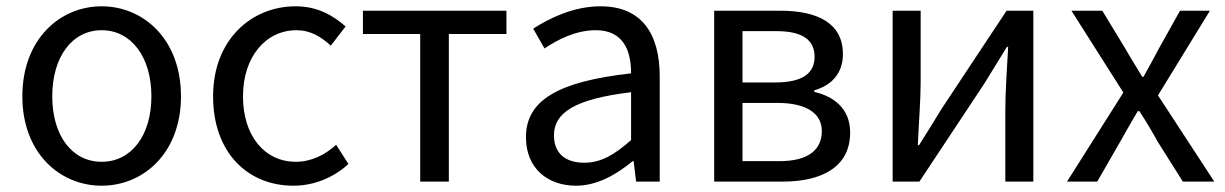

<svg xmlns="http://www.w3.org/2000/svg" viewBox="-20 -577 3893 610"><path d="M303 13C436 13 555 -91 555 -271C555 -452 436 -557 303 -557C170 -557 51 -452 51 -271C51 -91 170 13 303 13ZM303 -63C209 -63 146 -146 146 -271C146 -396 209 -481 303 -481C397 -481 461 -396 461 -271C461 -146 397 -63 303 -63Z M912 13C977 13 1039 -12 1087 -56L1048 -117C1014 -86 970 -63 920 -63C820 -63 752 -146 752 -271C752 -396 824 -481 922 -481C966 -481 999 -461 1031 -432L1078 -493C1039 -527 990 -557 919 -557C780 -557 657 -452 657 -271C657 -91 768 13 912 13Z M1315 0H1406V-469H1589V-543H1133V-469H1315Z M1810 13C1877 13 1938 -22 1990 -65H1993L2001 0H2076V-334C2076 -468 2020 -557 1888 -557C1801 -557 1724 -518 1674 -486L1710 -423C1753 -452 1810 -481 1873 -481C1962 -481 1985 -414 1985 -344C1754 -318 1651 -259 1651 -141C1651 -43 1719 13 1810 13ZM1836 -60C1782 -60 1740 -85 1740 -147C1740 -217 1802 -262 1985 -284V-132C1932 -85 1889 -60 1836 -60Z M2249 0H2466C2592 0 2681 -47 2681 -156C2681 -233 2628 -271 2567 -285V-290C2623 -306 2658 -345 2658 -405C2658 -504 2577 -543 2458 -543H2249ZM2339 -315V-478H2448C2532 -478 2568 -448 2568 -397C2568 -346 2533 -315 2442 -315ZM2339 -65V-250H2450C2543 -250 2591 -216 2591 -161C2591 -100 2547 -65 2456 -65Z M2816 0H2901L3107 -311C3127 -344 3158 -394 3179 -428H3183C3179 -357 3174 -284 3174 -227V0H3263V-543H3178L2972 -232C2952 -199 2921 -149 2900 -116H2896C2899 -186 2905 -259 2905 -316V-543H2816Z M3370 0H3466L3539 -127C3558 -160 3576 -193 3595 -224H3600C3620 -193 3640 -160 3658 -127L3738 0H3838L3659 -274L3824 -543H3729L3662 -423C3646 -393 3630 -363 3613 -333H3609C3591 -363 3572 -393 3555 -423L3482 -543H3384L3549 -283Z"/></svg>

Font: Noto Sans T Chinese Regular
Style: Regular
Weight: 400
Designer: Ryoko NISHIZUKA (kana & ideographs); Paul D. Hunt (Latin, Greek & Cyrillic); Wenlong ZHANG (bopomofo); Sandoll Communica
Foundry: Adobe Systems Incorporated
Version: Version 1.000;PS 1;hotconv 1.0.78;makeotf.lib2.5.61930